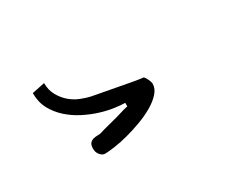

<svg xmlns="http://www.w3.org/2000/svg" viewBox="-57 -168 645 546"><g transform="rotate(-30 265.5 105.5)"><path d="M113.3 -25.4Q113.3 -2 123.5 16.1Q133.8 34.2 148.4 46.4Q163.1 58.6 179.7 64.9Q196.3 71.3 209 74.2Q217.8 76.2 240.2 80.1Q262.7 84 287.6 88.9Q312.5 93.8 335 97.7Q357.4 101.6 367.2 102.5Q371.1 106.4 375.5 115.7Q379.9 125 379.9 130.9Q379.9 146.5 367.2 160.6Q354.5 174.8 334.5 186.5Q314.5 198.2 289.6 207.5Q264.6 216.8 240.7 223.1Q216.8 229.5 195.8 232.4Q174.8 235.4 163.1 235.4Q155.3 235.4 147.9 227.1Q140.6 218.8 140.6 206.1Q140.6 194.3 145 189Q149.4 183.6 156.2 181.6Q163.1 179.7 169.9 179.7Q176.8 179.7 181.6 178.7Q193.4 174.8 210.9 170.4Q228.5 166 244.6 161.6Q260.7 157.2 272.5 153.3L285.2 150.4V138.7Q271.5 138.7 250.5 135.7Q229.5 132.8 206.1 125.5Q182.6 118.2 158.7 106Q134.8 93.8 115.2 76.2Q95.7 58.6 83.5 36.1Q71.3 13.7 71.3 -16.6Z"/></g></svg>

Font: Swanky and Moo Moo
Style: Regular
Weight: 400
Designer: Kimberly Geswein
Foundry: Kimberly Geswein
Version: Version 1.002 2001